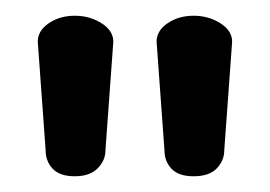

<svg xmlns="http://www.w3.org/2000/svg" viewBox="-20 -788 343 244"><path d="M28 -735Q28 -749 42 -758.5Q56 -768 75 -768Q94 -768 109 -758.5Q124 -749 124 -735L114 -597Q114 -584 104 -574Q94 -564 75 -564Q56 -564 47 -573.5Q38 -583 38 -597ZM179 -735Q179 -749 193 -758.5Q207 -768 226 -768Q245 -768 260 -758.5Q275 -749 275 -735L265 -597Q265 -584 255.5 -574Q246 -564 226 -564Q207 -564 198 -573.5Q189 -583 189 -597Z"/></svg>

Font: Terminal Dosis
Style: Bold
Weight: 700
Designer: EdgarTolentino, PabloImpallari, IginoMarini
Foundry: EdgarTolentino, PabloImpallari, IginoMarini
Version: Version 1.006